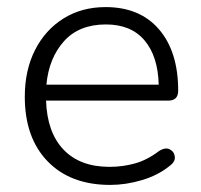

<svg xmlns="http://www.w3.org/2000/svg" viewBox="-20 -514 567 542"><path d="M291 8Q179 8 114.5 -58.5Q50 -125 50 -241Q50 -316 79 -373Q108 -430 159.5 -462Q211 -494 278 -494Q375 -494 429 -431Q483 -368 483 -258Q483 -230 455 -230H110Q113 -140 159.5 -91.5Q206 -43 289 -43Q326 -43 360.5 -52.5Q395 -62 428 -87Q446 -99 459 -92.5Q472 -86 473.5 -71.5Q475 -57 458 -45Q426 -19 380.5 -5.5Q335 8 291 8ZM279 -445Q203 -445 160.5 -397.5Q118 -350 111 -275H428Q426 -355 388 -400Q350 -445 279 -445Z"/></svg>

Font: Nunito Light
Style: Regular
Weight: 300
Designer: Vernon Adams
Foundry: Vernon Adams
Version: Version 3.601; ttfautohint (v1.8.2.53-6de2)